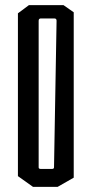

<svg xmlns="http://www.w3.org/2000/svg" viewBox="-20 -730 358 750"><path d="M93 -710H228L268 -682V-36L205 0H109L50 -42V-678ZM192 -658H140Q131 -658 131 -649V-76Q131 -70 140 -70H182Q191 -70 191 -76L201 -649Q201 -658 192 -658Z"/></svg>

Font: Bahiana
Style: Regular
Weight: 400
Designer: Pablo Cosgaya & Dani Raskovsky
Foundry: Pablo Cosgaya & Dani Raskovsky
Version: Version 1.005